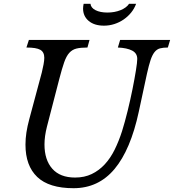

<svg xmlns="http://www.w3.org/2000/svg" viewBox="-20 -980 915 1010"><path d="M200 -599Q205 -619 209 -640.5Q213 -662 213 -676Q213 -706 192 -718Q171 -730 119 -730L132 -770H451L440 -730Q404 -730 382 -724.5Q360 -719 344.5 -702Q329 -685 317.5 -652Q306 -619 292 -565L227 -314Q214 -263 214 -220Q214 -139 255 -92.5Q296 -46 375 -46Q424 -46 462.5 -64.5Q501 -83 531 -115.5Q561 -148 583 -192.5Q605 -237 622 -290Q637 -338 651.5 -397Q666 -456 677 -511Q688 -566 695 -609.5Q702 -653 702 -670Q702 -700 675 -714Q648 -728 600 -730L612 -770H875L863 -730Q838 -730 821.5 -725.5Q805 -721 793 -706Q781 -691 772 -664Q763 -637 753 -592L710 -392Q667 -192 582.5 -91Q498 10 367 10Q238 10 176 -49Q114 -108 114 -219Q114 -251 119 -283.5Q124 -316 134 -353ZM696 -960Q687 -935 670 -914Q653 -893 630.5 -877.5Q608 -862 581.5 -853.5Q555 -845 527 -845Q476 -845 446.5 -870Q417 -895 417 -935Q417 -946 420 -960H456Q458 -939 482.5 -926.5Q507 -914 545 -914Q583 -914 614 -926.5Q645 -939 659 -960Z"/></svg>

Font: SVN-Libre Baskerville
Style: Italic
Weight: 400
Italic angle: -14°
Designer: Pablo Impallari, Rodrigo Fuenzalida
Foundry: Pablo Impallari, Rodrigo Fuenzalida
Version: Version 1.000; ttfautohint (v1.8.4)